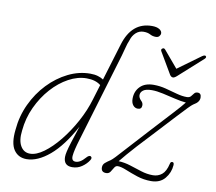

<svg xmlns="http://www.w3.org/2000/svg" viewBox="-80 -813 1030 914"><g transform="rotate(10 435.0 -356.0)"><path d="M404 -40Q392 -21 371.2 -6.8Q350.5 7.5 324.5 7.5Q283 7.5 283 -35Q283 -45.5 286.8 -62Q290.5 -78.5 299.8 -108.2Q309 -138 326 -188.5Q272.5 -90 214.8 -41.2Q157 7.5 104 7.5Q63.5 7.5 42.2 -24Q21 -55.5 28.5 -121.5Q34 -187.5 61.5 -246.2Q89 -305 131.8 -349.8Q174.5 -394.5 226.5 -420.2Q278.5 -446 333 -446Q354.5 -446 370.2 -441.2Q386 -436.5 397 -429L451 -607Q485 -720.5 583 -720.5Q606 -720.5 618.8 -712.5Q631.5 -704.5 631.5 -693.5Q631.5 -686 625.8 -679.2Q620 -672.5 609 -672.5Q593.5 -672.5 580.8 -679.5Q568 -686.5 548.5 -686.5Q527 -686.5 511.2 -672Q495.5 -657.5 489 -635.5Q481 -616.5 476.8 -598.8Q472.5 -581 465.5 -557L336.5 -126.5Q320 -72.5 317.8 -46.8Q315.5 -21 336.5 -21Q347 -21 358.2 -27.5Q369.5 -34 383 -49.5Q387 -54.5 393 -58Q399 -61.5 403.5 -58.5Q412.5 -53 404 -40ZM60 -123Q54 -75 69.8 -48Q85.5 -21 115.5 -21Q146 -21 182.2 -47.5Q218.5 -74 254.5 -118.5Q290.5 -163 320.2 -217.5Q350 -272 366.5 -328L388.5 -400.5Q363.5 -421 320 -421Q277 -421 233.2 -397.2Q189.5 -373.5 152.5 -332.2Q115.5 -291 90.5 -237.2Q65.5 -183.5 60 -123ZM798.5 -86Q796 -49 772.5 -20.8Q749 7.5 705.5 7.5Q670 7.5 637.8 -3.2Q605.5 -14 580 -24.5Q554.5 -35 538.5 -35Q528 -35 522 -24.5Q516 -14 509 -3.5Q502 7 488.5 7Q464.5 7 464.5 -16.5Q464.5 -30 474.5 -38.8Q484.5 -47.5 500 -57.5Q506.5 -62 520 -76.2Q533.5 -90.5 565.5 -126Q597.5 -161.5 659.5 -229Q721 -296 755.5 -333.2Q790 -370.5 804.5 -389.5Q780.5 -391.5 750 -398.8Q719.5 -406 689.2 -412.8Q659 -419.5 635.5 -419.5Q607 -419.5 594 -410Q581 -400.5 581 -386Q581 -380.5 583.8 -374.2Q586.5 -368 593.5 -361Q603 -352.5 603 -340.5Q603 -321 584 -321Q570 -321 560.8 -332.5Q551.5 -344 551.5 -364Q551.5 -399.5 574.5 -422.8Q597.5 -446 640 -446Q669.5 -446 698.5 -438.5Q727.5 -431 754.2 -423.5Q781 -416 804 -416Q817 -416 823.5 -423.5Q830 -431 835.5 -438.5Q841 -446 852 -446Q869.5 -446 869.5 -424.5Q869.5 -414 863 -404.8Q856.5 -395.5 840 -386Q834 -382 818.2 -366Q802.5 -350 769.2 -314Q736 -278 677 -214.5Q636.5 -171.5 611.2 -143.8Q586 -116 569.2 -96.5Q552.5 -77 538 -59Q566.5 -58 595.2 -48.8Q624 -39.5 652.5 -30.5Q681 -21.5 709.5 -21.5Q734.5 -21.5 753 -36.5Q771.5 -51.5 780 -89Q782 -100 791 -99.5Q799 -99 798.5 -86ZM742 -507Q730.5 -496.5 723 -496.5Q714 -496.5 707.5 -507L647 -610Q642 -619 651 -624Q657.5 -628 664 -620.5L732 -540L842.5 -620.5Q854.5 -628.5 859.5 -624Q865.5 -618.5 856.5 -610Z"/></g></svg>

Font: Fraunces 72pt SuperSoft Thin
Style: Italic
Weight: 100
Italic angle: -16°
Version: Version 1.000;[b76b70a41]